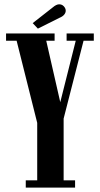

<svg xmlns="http://www.w3.org/2000/svg" viewBox="-20 -852 452 872"><path d="M97 0V-33H149V-294L55.5 -667H7.5V-700H228V-667H190L267.5 -327.5H238.5L324 -667H282.5V-700H406V-667H359.5L269 -313.5V-33H321V0ZM152 -722 128.5 -747 221 -819.5Q228 -825.5 235.2 -829Q242.5 -832.5 249 -832.5Q258 -832.5 264.5 -828Q271 -823.5 275 -816.5Q278.5 -810.5 278.5 -803.5Q278.5 -794 271.5 -785.5Q264.5 -777 251 -771.5Z"/></svg>

Font: Imbue 24pt
Style: Bold
Weight: 700
Designer: Tyler Finck
Foundry: Etcetera Type Company
Version: Version 1.102